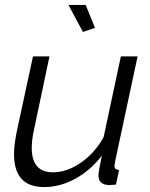

<svg xmlns="http://www.w3.org/2000/svg" viewBox="-20 -750 609 780"><path d="M258 -730H328L366 -637L317 -620ZM37 -124Q37 -160 48 -215L114 -521H181L119 -227Q109 -184 109 -149Q109 -50 195 -50Q252 -50 308.5 -89Q365 -128 401 -193L471 -521H539L448 -96Q448 -92 446.5 -85.5Q445 -79 445 -77Q445 -60 464 -60L451 0Q424 2 423 2Q380 0 380 -37Q380 -54 394 -118Q348 -58 286 -24Q224 10 159 10Q37 10 37 -124Z"/></svg>

Font: Raleway-v4020
Style: Italic
Weight: 400
Italic angle: -12°
Designer: Matt McInerney, Pablo Impallari, Rodrigo Fuenzalida
Foundry: Matt McInerney, Pablo Impallari, Rodrigo Fuenzalida
Version: Version 4.020;PS 004.020;hotconv 1.0.88;makeotf.lib2.5.64775